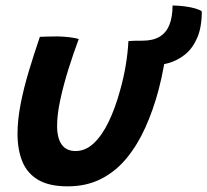

<svg xmlns="http://www.w3.org/2000/svg" viewBox="-20 -648 752 696"><path d="M445.5 -499Q455 -500 465.8 -500.2Q476.5 -500.5 496 -500.5Q507 -500.5 525.2 -499.8Q543.5 -499 561 -498.2Q578.5 -497.5 586 -496Q581.5 -452.5 573.8 -408.2Q566 -364 554.5 -321Q535.5 -249.5 507.2 -186.5Q479 -123.5 439.5 -75.2Q400 -27 347 0.2Q294 27.5 225 27.5Q158.5 27.5 118.5 4Q78.5 -19.5 61 -62.5Q43.5 -105.5 43.5 -163Q43.5 -213 54.8 -271Q66 -329 84.8 -391Q103.5 -453 124.5 -514.5Q136.5 -515 155.2 -515.5Q174 -516 189 -516Q211 -515.5 232.2 -513Q253.5 -510.5 265.5 -506.5Q246 -454.5 228 -397Q210 -339.5 198.5 -286.2Q187 -233 187 -192Q187 -147 203.8 -123.8Q220.5 -100.5 254 -100.5Q290 -100.5 320 -128.8Q350 -157 374 -206.8Q398 -256.5 415.5 -321Q428 -365 435.8 -411.2Q443.5 -457.5 445.5 -499ZM524.5 -410 496 -500.5Q535.5 -500.5 559.5 -515.5Q583.5 -530.5 594.5 -559Q605.5 -587.5 605.5 -628Q627 -628 649.5 -625Q672 -622 689 -617Q706 -612 711.5 -606.5Q711.5 -548.5 694.5 -510Q677.5 -471.5 650 -449.8Q622.5 -428 589.5 -419Q556.5 -410 524.5 -410Z"/></svg>

Font: Grandstander Thin SemiBold
Style: Italic
Weight: 600
Italic angle: -15°
Version: Version 1.200